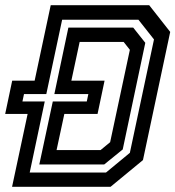

<svg xmlns="http://www.w3.org/2000/svg" viewBox="-32 -720 676 740"><path d="M14.5 0 74.5 -281H-12L15 -409H101.5L163.5 -700H543L624 -597L519 -103L394 0ZM82.5 -55H376.5L468.5 -131L561.5 -568L501.5 -644H207.5L146.5 -357.5H60.5L54.5 -329H140.5ZM119.5 -86 171.5 -329H302.5L308.5 -357.5H177.5L231.5 -613.5H481.5L528 -555L441 -144L369.5 -86ZM186 -141.5H355.5L392.5 -172L468.5 -528L444.5 -558.5H275L243 -409H371L344 -281H216Z"/></svg>

Font: Tourney Thin SemiBold
Style: Italic
Weight: 600
Italic angle: -12°
Version: Version 1.015